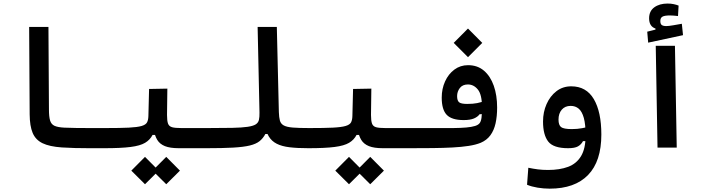

<svg xmlns="http://www.w3.org/2000/svg" viewBox="-20 -848 4142 1103"><path d="M580.1 3.4Q534.7 3.4 492.4 3.4Q450.2 3.4 410.9 2.4Q371.6 1.5 335 -1Q264.6 -5.9 224.6 -25.1Q184.6 -44.4 167.7 -84.2Q150.9 -124 150.4 -191.4L147.5 -693.4H258.3L261.2 -218.8Q261.2 -177.2 267.8 -155.5Q274.4 -133.8 293.2 -125.2Q312 -116.7 349.1 -114.7Q381.8 -113.3 418.5 -112.8Q455.1 -112.3 496.8 -112.3Q538.6 -112.3 585.9 -112.3Q601.1 -112.3 607.9 -97.7Q614.7 -83 614.7 -57.1Q614.7 -27.8 606 -12.2Q597.2 3.4 580.1 3.4Z M580.1 3.4 585.9 -112.3Q670.9 -112.3 720.2 -114.7Q769.5 -117.2 793.5 -124.3Q817.4 -131.3 824.7 -145Q832 -158.7 832.5 -181.6L836.4 -336.9L941.4 -338.9L939.5 -187.5Q939.5 -153.8 932.4 -132.6Q925.3 -111.3 915 -97.9Q904.8 -84.5 893.1 -72.8H856.4Q841.8 -44.4 813.5 -27.6Q785.2 -10.7 730.2 -3.7Q675.3 3.4 580.1 3.4ZM1166 3.4Q1137.7 3.4 1109.9 3.4Q1082 3.4 1055.9 3.4Q1029.8 3.4 1007.3 3.4Q957 3.4 927.5 -8.5Q897.9 -20.5 883.5 -44.2Q869.1 -67.9 863.8 -102.1L939.5 -187.5Q939.5 -153.8 945.3 -137.9Q951.2 -122.1 968.5 -117.2Q985.8 -112.3 1021.5 -112.3Q1058.1 -112.3 1093 -112.3Q1127.9 -112.3 1171.9 -112.3Q1190.4 -112.3 1199.5 -98.6Q1208.5 -85 1208.5 -62Q1208.5 -25.4 1196 -11Q1183.6 3.4 1166 3.4ZM935.1 210.4 856.4 132.3 935.1 53.2 1013.7 132.3ZM813 210.4 734.4 132.3 813 53.2 891.6 132.3Z M1166 3.4Q1151.9 3.4 1144.8 -11.5Q1137.7 -26.4 1137.7 -57.1Q1137.7 -89.4 1147.5 -100.8Q1157.2 -112.3 1171.9 -112.3Q1258.3 -112.3 1314 -113.5Q1369.6 -114.7 1401.9 -119.4Q1434.1 -124 1449 -133.5Q1463.9 -143.1 1467.5 -159.4Q1471.2 -175.8 1470.7 -201.2L1460 -693.4H1570.3L1582 -204.1Q1583 -173.8 1587.9 -155.5Q1592.8 -137.2 1609.6 -127.7Q1626.5 -118.2 1661.6 -115.2Q1696.8 -112.3 1757.8 -112.3Q1794.4 -112.3 1794.4 -58.6Q1794.4 -24.4 1783.4 -10.5Q1772.5 3.4 1752 3.4Q1688 3.4 1643.6 -2Q1599.1 -7.3 1569.8 -22.2Q1540.5 -37.1 1524.2 -64.2Q1507.8 -91.3 1501 -134.8L1549.8 -158.2L1532.2 -78.1H1504.4Q1491.2 -53.2 1471.2 -37.1Q1451.2 -21 1415.3 -12.2Q1379.4 -3.4 1319.3 0Q1259.3 3.4 1166 3.4Z M1752 3.4 1757.8 -112.3Q1842.8 -112.3 1892.1 -114.7Q1941.4 -117.2 1965.3 -124.3Q1989.3 -131.3 1996.6 -145Q2003.9 -158.7 2004.4 -181.6L2008.3 -336.9L2113.3 -338.9L2111.3 -187.5Q2111.3 -153.8 2104.2 -132.6Q2097.2 -111.3 2086.9 -97.9Q2076.7 -84.5 2064.9 -72.8H2028.3Q2013.7 -44.4 1985.4 -27.6Q1957 -10.7 1902.1 -3.7Q1847.2 3.4 1752 3.4ZM2337.9 3.4Q2309.6 3.4 2281.7 3.4Q2253.9 3.4 2227.8 3.4Q2201.7 3.4 2179.2 3.4Q2128.9 3.4 2099.4 -8.5Q2069.8 -20.5 2055.4 -44.2Q2041 -67.9 2035.6 -102.1L2111.3 -187.5Q2111.3 -153.8 2117.2 -137.9Q2123 -122.1 2140.4 -117.2Q2157.7 -112.3 2193.4 -112.3Q2230 -112.3 2264.9 -112.3Q2299.8 -112.3 2343.8 -112.3Q2362.3 -112.3 2371.3 -98.6Q2380.4 -85 2380.4 -62Q2380.4 -25.4 2367.9 -11Q2355.5 3.4 2337.9 3.4ZM2106.9 210.4 2028.3 132.3 2106.9 53.2 2185.5 132.3ZM1984.9 210.4 1906.2 132.3 1984.9 53.2 2063.5 132.3Z M2335 3.4 2343.3 -112.3Q2421.4 -112.3 2480.7 -112.1Q2540 -111.8 2583.7 -112.3Q2627.4 -112.8 2658.2 -115.5Q2689 -118.2 2709.5 -124.5Q2726.6 -129.9 2734.9 -139.9Q2743.2 -149.9 2746.1 -171.1Q2749 -192.4 2749 -231Q2749 -304.2 2725.3 -333.5Q2701.7 -362.8 2668 -362.8Q2637.2 -362.8 2621.6 -342.3Q2606 -321.8 2606 -295.9Q2606 -270 2617.4 -260.5Q2628.9 -251 2663.6 -251Q2697.8 -251 2720.7 -255.6Q2743.7 -260.3 2770.5 -269.5L2769 -192.9L2735.4 -191.9Q2724.6 -176.8 2702.9 -167.5Q2681.2 -158.2 2643.6 -158.2Q2575.2 -158.2 2546.4 -188.2Q2517.6 -218.3 2517.6 -287.1Q2517.6 -337.9 2536.9 -380.4Q2556.2 -422.9 2590.3 -448.2Q2624.5 -473.6 2668.9 -473.6Q2723.1 -473.6 2760.3 -441.9Q2797.4 -410.2 2816.7 -355.2Q2835.9 -300.3 2835.9 -230Q2835.9 -179.7 2826.9 -139.4Q2817.9 -99.1 2797.1 -70.8Q2776.4 -42.5 2741.7 -27.8Q2713.4 -16.1 2672.1 -9.8Q2630.9 -3.4 2579.1 -0.7Q2527.3 2 2465.8 2.7Q2404.3 3.4 2335 3.4ZM2668.5 -519.5 2586.4 -601.6 2668.5 -684.1 2750.5 -601.6Z M3137.7 235.8Q3103 235.8 3068.1 230Q3033.2 224.1 3007.8 213.4L3015.1 115.7Q3043.9 121.6 3070.1 125Q3096.2 128.4 3128.9 128.4Q3195.3 128.4 3243.7 110.4Q3292 92.3 3318.1 48.8Q3344.2 5.4 3344.2 -70.3Q3344.2 -133.3 3334 -170.4Q3323.7 -207.5 3304.7 -223.6Q3285.6 -239.7 3258.3 -239.7Q3226.1 -239.7 3207.3 -218Q3188.5 -196.3 3188.5 -161.1Q3188.5 -129.4 3203.4 -117.9Q3218.3 -106.4 3265.1 -106.4Q3296.9 -106.4 3324 -111.6Q3351.1 -116.7 3389.6 -126.5L3384.3 -37.1H3329.1Q3318.8 -17.6 3300.3 -7.1Q3281.7 3.4 3243.7 3.4Q3159.2 3.4 3129.4 -34.9Q3099.6 -73.2 3099.6 -149.9Q3099.6 -204.1 3119.9 -250Q3140.1 -295.9 3176.5 -324Q3212.9 -352.1 3261.7 -352.1Q3348.1 -352.1 3391.4 -278.6Q3434.6 -205.1 3434.6 -75.2Q3434.6 78.6 3358.4 157.2Q3282.2 235.8 3137.7 235.8Z M3757.3 0 3747.1 -585H3857.4L3867.7 0ZM3703.6 -603 3698.2 -666 3779.8 -686.5 3774.9 -651.9 3745.6 -672.4V-684.1Q3709 -696.3 3709 -742.7Q3709 -784.2 3738.8 -805.9Q3768.6 -827.6 3814.9 -827.6Q3834.5 -827.6 3850.3 -824.2Q3866.2 -820.8 3878.4 -815.9L3875 -755.9Q3863.8 -757.3 3850.6 -758.3Q3837.4 -759.3 3829.1 -759.3Q3798.3 -759.3 3785.9 -752.4Q3773.4 -745.6 3773.4 -727.5Q3773.4 -710.4 3781.7 -704.3Q3790 -698.2 3807.6 -698.2Q3821.8 -698.2 3848.4 -702.9Q3875 -707.5 3897 -711.4L3903.8 -646Z"/></svg>

Font: Cascadia Mono Medium
Style: Regular
Weight: 500
Monospace: yes
Designer: Aaron Bell
Foundry: Saja Typeworks
Version: Version 2407.024